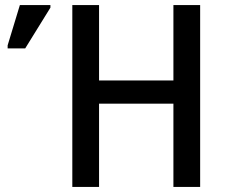

<svg xmlns="http://www.w3.org/2000/svg" viewBox="-20 -734 892 754"><path d="M766 0V-714H661V-418H369V-714H264V0H369V-327H661V0ZM10 -544H79L178 -704V-714H58L10 -556Z"/></svg>

Font: Noto Sans SemiCondensed Medium
Style: Regular
Weight: 500
Width: 4
Designer: Monotype Design Team
Foundry: Monotype Imaging Inc.
Version: Version 2.013